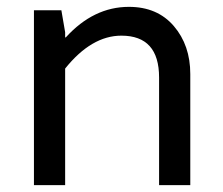

<svg xmlns="http://www.w3.org/2000/svg" viewBox="-20 -540 649 560"><path d="M356 -520Q439 -520 487 -464Q535 -408 535 -324V0H444V-314Q444 -436 334 -436Q247 -436 170 -340V0H79V-510H159L170 -446V-431H172Q253 -520 356 -520Z"/></svg>

Font: Varela
Style: Regular
Weight: 400
Designer: Joe Prince
Foundry: Joe Prince
Version: Version 1.000